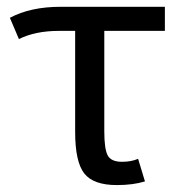

<svg xmlns="http://www.w3.org/2000/svg" viewBox="-20 -532 527 560"><path d="M460.9 -441.9H284.2V-148.9Q284.2 -97.2 294.2 -78.6Q304.2 -60.1 335.9 -60.1Q362.8 -60.1 382.8 -68.8L402.8 -2.9Q368.2 7.8 320.8 7.8Q252.4 7.8 225.8 -26.1Q199.2 -60.1 199.2 -147V-441.9H151.9Q83 -441.9 35.2 -418L8.8 -480Q68.8 -512.2 157.2 -512.2H460.9Z"/></svg>

Font: Lorenzo Sans
Style: Regular
Weight: 400
Foundry: Intel Corporation
Version: Version 1.00; ttfautohint (v1.5)